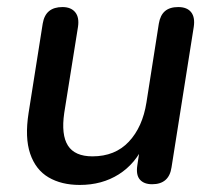

<svg xmlns="http://www.w3.org/2000/svg" viewBox="-20 -515 609 544"><path d="M206 9Q154 9 117.5 -12.5Q81 -34 65.5 -79.5Q50 -125 61 -195L101 -448Q105 -472 119 -483.5Q133 -495 157 -495Q181 -495 193 -480.5Q205 -466 201 -439L162 -195Q153 -133 172.5 -102.5Q192 -72 242 -72Q306 -72 345 -113.5Q384 -155 395 -225L430 -448Q434 -472 447.5 -483.5Q461 -495 485 -495Q510 -495 521.5 -480.5Q533 -466 529 -439L466 -41Q459 7 411 7Q388 7 376.5 -6Q365 -19 369 -46L381 -126L389 -107Q364 -51 316.5 -21Q269 9 206 9Z"/></svg>

Font: Nunito ExtraLight SemiBold
Style: Italic
Weight: 600
Italic angle: -9°
Version: Version 3.602